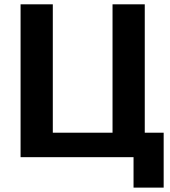

<svg xmlns="http://www.w3.org/2000/svg" viewBox="-20 -731 791 893"><path d="M601.1 141.6V0H75.7V-710.9H225.6V-113.8H503.4V-710.9H653.3V-113.8H741.2V141.6Z"/></svg>

Font: RobotoFlex
Style: Regular
Weight: 400
Designer: Berlow after Robertson
Foundry: Google
Version: Version 2.136